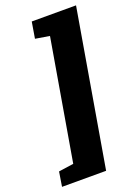

<svg xmlns="http://www.w3.org/2000/svg" viewBox="-162 -749 668 929"><g transform="rotate(-20 172.0 -284.0)"><path d="M2 42 79 31 185 -589 112 -601 126 -685H354L217 117H-10Z"/></g></svg>

Font: Grenze Black
Style: Italic
Weight: 900
Italic angle: -10°
Designer: Renata Polastri
Foundry: Omnibus-Type
Version: Version 1.002; ttfautohint (v1.8)